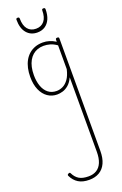

<svg xmlns="http://www.w3.org/2000/svg" viewBox="-309 -911 1215 1910"><g transform="rotate(-20 299.0 44.0)"><path d="M279 924Q209 924 164.5 896Q120 868 95 816Q91 808 93.5 803Q96 798 104 794Q112 789 118 791Q124 793 126 800Q148 845 184.5 867Q221 889 284 889Q334 889 369.5 867Q405 845 424 800Q443 755 443 686V-101Q420 -52 389.5 -26.5Q359 -1 327.5 8Q296 17 269 17Q214 17 170 -13Q126 -43 100.5 -100.5Q75 -158 75 -239Q75 -288 84.5 -330.5Q94 -373 113 -407.5Q132 -442 160.5 -467Q189 -492 226 -505.5Q263 -519 309 -519Q344 -519 376.5 -509Q409 -499 443 -478V-500Q443 -508 447.5 -511.5Q452 -515 461 -515Q471 -515 475 -511.5Q479 -508 479 -500V689Q479 767 455 819Q431 871 386 897.5Q341 924 279 924ZM276 -18Q309 -18 341.5 -33.5Q374 -49 401 -86Q428 -123 443 -188V-440Q406 -466 372 -475.5Q338 -485 305 -485Q270 -485 240.5 -474.5Q211 -464 188 -444Q165 -424 148.5 -394.5Q132 -365 123.5 -327Q115 -289 115 -243Q115 -178 133 -127Q151 -76 187 -47Q223 -18 276 -18ZM295 -630Q225 -630 183 -679.5Q141 -729 141 -820Q141 -828 145 -832Q149 -836 159 -836Q168 -836 172 -832Q176 -828 176 -820Q176 -747 207.5 -708.5Q239 -670 295 -670Q351 -670 382.5 -708.5Q414 -747 414 -820Q414 -828 418 -832Q422 -836 431 -836Q441 -836 445 -832Q449 -828 449 -820Q449 -760 430 -717.5Q411 -675 376.5 -652.5Q342 -630 295 -630Z"/></g></svg>

Font: Playwrite BE WAL Thin
Style: Regular
Weight: 250
Version: Version 1.002